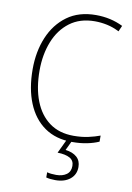

<svg xmlns="http://www.w3.org/2000/svg" viewBox="-103 -787 751 1091"><g transform="rotate(10 273.0 -242.0)"><path d="M361 -688Q275 -688 216.5 -644Q158 -600 128.5 -525Q99 -450 99 -359Q99 -258 128 -183.5Q157 -109 213.5 -67.5Q270 -26 353 -26Q400 -26 438 -34.5Q476 -43 505 -54V-19Q476 -6 437.5 2Q399 10 351 10Q257 10 192 -35.5Q127 -81 93 -164Q59 -247 59 -359Q59 -461 93.5 -543.5Q128 -626 195 -675Q262 -724 361 -724Q446 -724 517 -689L502 -655Q467 -673 431.5 -680.5Q396 -688 361 -688ZM412 144Q412 188 380 214Q348 240 295 240Q264 240 242 234V204Q263 210 294 210Q331 210 354 193.5Q377 177 377 144Q377 113 352 99Q327 85 281 84L321 0H352L323 61Q365 66 388.5 87Q412 108 412 144Z"/></g></svg>

Font: Noto Sans Georgian SemiCondensed ExtraLight
Style: Regular
Weight: 200
Width: 4
Designer: Monotype Design Team, Akaki Razmadze
Foundry: Google LLC
Version: Version 2.005; ttfautohint (v1.8.4.7-5d5b)